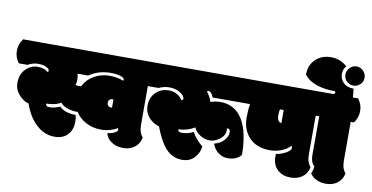

<svg xmlns="http://www.w3.org/2000/svg" viewBox="-119 -1149 2711 1400"><g transform="rotate(10 1236.0 -449.0)"><path d="M714.8 -271.5Q719.7 -271.5 720.7 -272V-332.5Q719.7 -333 710 -333Q700.2 -333 691.9 -324.2Q683.6 -315.4 683.6 -301.8Q683.6 -288.1 692.1 -279.8Q700.7 -271.5 714.8 -271.5ZM767.1 -479Q769.5 -482.9 769.5 -486.3Q769.5 -502.4 738.8 -511.2Q708 -520 669.9 -520Q577.6 -520 508.8 -472.2H429.2Q436 -455.6 436 -429.7Q436 -403.8 430.2 -389.2Q439.5 -384.8 451.9 -384.8Q464.4 -384.8 473.1 -388.7Q500.5 -440.9 552 -469.5Q603.5 -498 662.4 -498Q721.2 -498 767.1 -479ZM793 -121.6Q793 -127.9 788.1 -132.8Q771.5 -120.1 737.8 -110.1Q704.1 -100.1 668.9 -100.1Q607.4 -100.1 556.4 -127.2Q505.4 -154.3 479.5 -198.2Q478 -197.8 474.6 -197.8H470.2Q433.6 -197.8 400.6 -210Q367.7 -222.2 351.1 -243.2Q306.6 -217.8 242.2 -217.8Q243.2 -206.1 249.5 -200.9Q255.9 -195.8 271 -195.8Q308.6 -195.8 347.2 -213.9Q390.6 -173.3 469.2 -173.3Q475.1 -147.5 475.1 -123.5Q475.1 -64.5 440.7 -27.3Q406.2 9.8 342.3 9.8Q268.6 9.8 208.5 -45.9Q149.9 -99.1 116.2 -195.8Q77.1 -205.6 43.5 -243.4Q9.8 -281.2 9.8 -331.1Q9.8 -397 51.8 -436.5Q89.4 -471.2 137.2 -471.2Q185.1 -471.2 213.9 -445.8Q219.2 -449.7 219.2 -457Q219.2 -470.7 196 -481.9Q172.9 -493.2 134.3 -493.2Q95.7 -493.2 60.1 -472.2H-4.9Q-34.7 -513.7 -34.7 -560.1Q-34.7 -585 -27.6 -605.2Q-20.5 -625.5 -4.9 -649.9H975.1Q991.7 -624 998.3 -605Q1004.9 -585.9 1004.9 -560.1Q1004.9 -513.7 975.1 -472.2H950.7V-188Q950.7 -154.8 957.8 -133.5Q964.8 -112.3 979 -95.2Q969.7 -48.3 934.6 -22.2Q899.4 3.9 852.5 3.9Q805.7 3.9 772.9 -15.1Q731.9 -37.6 718.8 -82Q793 -95.7 793 -121.6Z M1107.4 -467.8Q1142.1 -467.8 1168.5 -452.6Q1194.8 -437.5 1210.4 -413.1Q1222.2 -416.5 1222.2 -426.3Q1222.2 -436 1213.4 -447.3Q1204.6 -458.5 1189.9 -467.8Q1154.3 -490.2 1110.6 -490.2Q1066.9 -490.2 1029.8 -472.2H958.5Q928.7 -513.7 928.7 -560.1Q928.7 -585 935.8 -605.2Q942.9 -625.5 958.5 -649.9H1724.6Q1753.9 -605 1753.9 -559.6Q1753.9 -514.2 1723.6 -472.2H1430.7Q1421.9 -494.1 1411.9 -504.2Q1401.9 -514.2 1394 -514.2Q1386.2 -514.2 1381.8 -508.8Q1409.7 -472.7 1420.4 -437Q1454.6 -449.7 1494.1 -449.7Q1568.4 -449.7 1619.6 -403.3Q1661.6 -365.7 1685.5 -296.4Q1713.9 -212.9 1713.9 -97.2Q1680.2 -55.2 1613.8 -55.2Q1579.6 -55.2 1549.3 -75.7Q1515.1 -97.7 1499 -143.1Q1544.4 -153.3 1570.8 -183.6Q1597.2 -213.9 1597.2 -241.5Q1597.2 -269 1579.1 -269L1572.3 -268.1Q1573.2 -260.3 1573.2 -254.9Q1573.2 -214.8 1536.4 -187.5Q1499.5 -160.2 1463.1 -160.2Q1426.8 -160.2 1393.6 -180.4Q1360.4 -200.7 1343.8 -235.4Q1293 -203.1 1224.1 -200.2Q1224.1 -179.7 1254.9 -179.7Q1277.3 -179.7 1300 -185.8Q1322.8 -191.9 1337.9 -201.2Q1353 -173.8 1374.8 -148.9Q1396.5 -124 1418.5 -107.9Q1412.6 -57.1 1378.2 -21.5Q1343.8 14.2 1287.6 14.2Q1216.8 14.2 1166 -42Q1122.6 -89.8 1081.5 -196.8Q1041.5 -207.5 1010.7 -238.8Q973.1 -277.3 973.1 -331.1Q973.1 -396.5 1017.1 -434.6Q1054.7 -467.8 1107.4 -467.8Z M1644.5 -560.1Q1644.5 -585 1651.6 -605.2Q1658.7 -625.5 1674.3 -649.9H2217.8Q2234.4 -624 2241 -605Q2247.6 -585.9 2247.6 -560.1Q2247.6 -513.7 2217.8 -472.2H2193.4V-188Q2193.4 -154.8 2200.4 -133.5Q2207.5 -112.3 2221.7 -95.2Q2212.4 -48.3 2177.2 -22.2Q2142.1 3.9 2088.6 3.9Q2035.2 3.9 1999.5 -25.4Q1955.6 -61 1955.6 -127V-147Q1990.2 -150.9 2026.9 -170.7Q2063.5 -190.4 2063.5 -210Q2063.5 -219.2 2056.6 -224.6Q2032.7 -197.3 1991.9 -181.6Q1951.2 -166 1905.8 -166Q1811 -166 1755.4 -222.7Q1699.7 -279.3 1699.7 -373Q1699.7 -426.8 1707.5 -472.2H1674.3Q1644.5 -513.7 1644.5 -560.1ZM1956.5 -472.2H1928.7Q1924.3 -455.6 1924.3 -425.8Q1924.3 -379.9 1956.5 -375Z M2354.5 -805.4Q2354.5 -835 2376 -856.4Q2397.5 -877.9 2425.5 -877.9Q2453.6 -877.9 2475.1 -856.4Q2496.6 -835 2496.6 -805.4Q2496.6 -775.9 2475.1 -755.9Q2453.6 -735.8 2425.5 -735.8Q2397.5 -735.8 2376 -755.9Q2354.5 -775.9 2354.5 -805.4ZM2452.6 -188Q2452.6 -155.8 2459 -134.5Q2465.3 -113.3 2480.5 -95.2Q2471.7 -48.8 2437 -22.5Q2402.3 3.9 2351.6 3.9Q2314.5 3.9 2282.7 -10.5Q2251 -24.9 2233.9 -52.7Q2245.6 -76.2 2248.5 -105.5Q2235.4 -118.7 2230 -130.4Q2219.7 -152.3 2219.7 -189.5V-472.2H2194.8Q2165 -513.7 2165 -560.1Q2165 -585 2172.1 -605.2Q2179.2 -625.5 2194.8 -649.9H2287.1Q2304.7 -649.9 2304.7 -663.1Q2304.7 -667.5 2301.8 -671.9Q2226.6 -671.9 2171.9 -689.5Q2102.5 -711.4 2071.8 -755.9Q2071.8 -828.1 2120.6 -872.1Q2164.6 -911.6 2231.4 -911.6Q2298.3 -911.6 2351.1 -865.2Q2328.6 -842.8 2328.6 -805.4Q2328.6 -768.1 2354 -742.7Q2381.8 -713.9 2431.2 -713.9Q2436 -682.6 2437 -649.9H2477.1Q2493.7 -624 2500.2 -605Q2506.8 -585.9 2506.8 -560.1Q2506.8 -513.7 2477.1 -472.2H2452.6Z"/></g></svg>

Font: Modak
Style: Regular
Weight: 400
Version: Version 1.036;PS Version 1.000;hotconv 1.0.79;makeotf.lib2.5